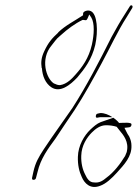

<svg xmlns="http://www.w3.org/2000/svg" viewBox="-20 -703 538 742"><path d="M151 -505C139 -480 138 -461 141 -441V-440H142C144 -408 156 -381 178 -366C212 -343 251 -374 279 -404C307 -437 335 -474 348 -529C360 -583 356 -649 331 -660C319 -666 304 -659 302 -654L301 -650V-644C268 -622 233 -605 205 -578V-577C180 -554 167 -539 151 -505ZM179 -527 193 -545C198 -552 204 -558 215 -567C240 -590 270 -612 299 -626H303C314 -624 314 -624 318 -631L325 -647L333 -635C346 -613 344 -570 335 -530C323 -478 298 -444 272 -415C259 -400 239 -378 212 -374H211C203 -374 196 -377 190 -380H189C158 -399 135 -475 179 -527ZM104 -16C103 -11 105 -8 109 -8C115 -8 118 -11 119 -15L125 -38C137 -90 166 -129 194 -167C219 -204 242 -240 269 -279C303 -331 339 -396 372 -457C403 -514 436 -585 469 -636L491 -672C496 -682 486 -686 482 -679L460 -644C445 -621 429 -593 411 -560C365 -468 313 -368 260 -286C221 -229 188 -185 149 -126C129 -95 117 -75 109 -39ZM281 -97C280 -66 286 -40 296 -19C306 5 329 30 367 15C390 7 412 -14 432 -36C460 -67 490 -98 488 -141C488 -152 485 -164 479 -176C475 -182 471 -188 468 -195L461 -209L479 -211C485 -212 488 -216 488 -221C491 -232 457 -228 444 -228H440C434 -236 427 -241 418 -248L369 -231C354 -225 342 -214 329 -202C306 -180 282 -141 281 -97ZM294 -101C295 -141 316 -172 335 -191C349 -205 367 -219 390 -219C404 -219 419 -217 431 -213L442 -199C457 -181 479 -155 470 -117V-116L463 -99L462 -98C445 -70 420 -37 391 -16C379 -6 365 5 343 2C325 2 316 -14 309 -29C299 -48 293 -73 294 -101ZM353 -262C349 -256 349 -248 355 -248L366 -250H415C414 -251 414 -250 413 -251C401 -259 383 -267 367 -266C364 -265 355 -264 353 -262ZM421 -249C422 -249 424 -250 424 -250Z"/></svg>

Font: Stray Cat
Style: ExLtCnObl
Weight: 200
Version: Version 1.0